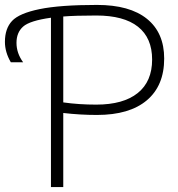

<svg xmlns="http://www.w3.org/2000/svg" viewBox="-119 -760 725 780"><path d="M88 -688Q2 -676 -25 -652Q-52 -628 -52 -586Q-52 -544 -25 -507H-75Q-99 -548 -99 -590Q-99 -644 -70 -675Q-41 -706 42 -723Q125 -740 275 -740Q408 -740 478 -683.5Q548 -627 548 -522Q548 -412 477.5 -352.5Q407 -293 275 -293Q207 -293 138 -301V0H88ZM138 -693V-344Q201 -335 272 -335Q382 -335 440.5 -382Q499 -429 499 -518Q499 -606 441.5 -651.5Q384 -697 272 -697Q187 -697 138 -693Z"/></svg>

Font: Mplus 1p Light
Style: Regular
Weight: 300
Version: Version 1.061